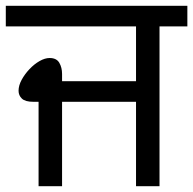

<svg xmlns="http://www.w3.org/2000/svg" viewBox="-27 -642 666 662"><path d="M106 0V-291H88Q60 -291 48.5 -302Q37 -313 37 -329Q37 -347 47.5 -366.5Q58 -386 74.5 -403.5Q91 -421 109.5 -431.5Q128 -442 144 -442Q168 -442 177.5 -425.5Q187 -409 187 -387V-362H442V-551H-7V-622H619V-551H523V0H442V-291H187V0Z"/></svg>

Font: ugurmukhi85
Style: Book
Weight: 400
Designer: Jelle Bosma - Monotype Design Team
Foundry: Monotype Imaging Inc.
Version: Version 2.003